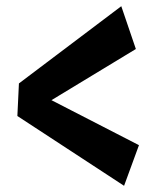

<svg xmlns="http://www.w3.org/2000/svg" viewBox="-20 -672 504 619"><path d="M41 -403 428 -204 380 -73 36 -298ZM371 -652 418 -514 93 -317 41 -403Z"/></svg>

Font: Marhey Light Medium
Style: Regular
Weight: 500
Version: Version 1.000